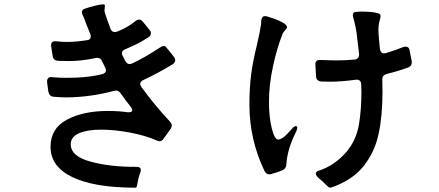

<svg xmlns="http://www.w3.org/2000/svg" viewBox="-20 -827 2040 893"><path d="M795 -547Q795 -536 783 -528Q716 -487 647 -455Q632 -448 632 -437Q632 -430 638 -422Q697 -340 770 -262Q779 -253 779 -243Q779 -236 774 -228Q753 -198 740 -181Q732 -170 722 -170Q718 -170 708 -174Q659 -196 586.5 -210Q514 -224 449 -224Q387 -224 348 -207.5Q309 -191 309 -156Q309 -100 402 -75Q495 -50 616 -51Q635 -51 635 -36Q635 -30 632 -22Q624 -4 619 27Q618 35 616 40.5Q614 46 611 46Q419 46 317 -3Q215 -52 215 -144Q215 -230 291.5 -270.5Q368 -311 482 -311Q529 -311 574 -305H580Q595 -305 595 -315Q595 -322 588 -330Q557 -370 541 -393Q532 -406 520 -406Q517 -406 509 -404Q399 -375 291 -374Q260 -374 230 -377Q210 -378 205 -400L199 -444Q198 -457 204 -463.5Q210 -470 223 -468Q257 -465 290 -465Q322 -465 338 -466Q402 -469 455 -482Q473 -487 473 -500Q473 -503 469 -513Q457 -537 455 -542Q446 -562 425 -557Q357 -543 302 -543Q267 -543 250 -544Q228 -546 225 -566L218 -611Q216 -624 222.5 -630.5Q229 -637 242 -635Q266 -632 291 -632Q335 -632 383 -640Q402 -641 402 -658Q402 -665 400 -669Q383 -709 370 -745L365 -756Q361 -763 361 -770Q361 -783 376 -787Q396 -794 420 -800Q444 -806 458 -807Q468 -807 468 -801Q468 -795 467 -790Q466 -785 466 -780Q466 -772 468 -767Q478 -735 494 -693Q500 -678 514 -678Q521 -678 525 -680Q574 -699 610 -729Q618 -736 627 -736Q637 -736 644 -726Q655 -714 662.5 -704Q670 -694 676 -687Q682 -680 682 -672Q682 -662 671 -654Q657 -645 640 -635Q615 -620 563 -598Q547 -592 547 -579Q547 -573 551 -566L563 -543Q571 -529 582 -529Q588 -529 595 -532Q653 -559 724 -606Q734 -613 742 -613Q749 -613 753 -607Q775 -581 790 -561Q795 -553 795 -547Z M1895 -537Q1895 -519 1878 -513Q1832 -496 1778 -483Q1758 -477 1758 -459L1759 -400Q1759 -289 1741 -204.5Q1723 -120 1671.5 -55Q1620 10 1524 44L1516 46Q1512 46 1507.5 42.5Q1503 39 1497 33Q1478 14 1461 0Q1449 -11 1449 -19Q1449 -30 1465 -34Q1532 -56 1584.5 -113Q1637 -170 1650 -251Q1661 -320 1661 -399Q1661 -422 1660 -434Q1660 -446 1653 -452Q1646 -458 1634 -456Q1565 -447 1516 -447Q1486 -447 1473 -448Q1451 -451 1450 -472L1447 -525Q1445 -548 1467 -548L1507 -547Q1520 -546 1542 -546Q1590 -546 1629 -550Q1652 -553 1650 -577L1641 -653Q1637 -696 1623 -745Q1621 -753 1621 -756Q1621 -772 1638 -772Q1646 -773 1663 -773Q1725 -773 1746 -762Q1750 -759 1750 -752Q1750 -746 1747 -736Q1744 -726 1743 -720Q1740 -707 1740 -685Q1740 -665 1747 -600Q1750 -579 1766 -579Q1772 -579 1775 -580Q1821 -594 1855 -608Q1859 -610 1867 -610Q1882 -610 1885 -593Q1888 -579 1895 -542ZM1337 -227Q1352 -245 1360 -239Q1363 -236 1363 -233Q1363 -228 1357 -214Q1316 -133 1312 -63Q1311 -42 1293 -35Q1268 -24 1239 -17Q1237 -16 1233 -16Q1218 -16 1210 -32Q1140 -178 1140 -341Q1140 -417 1148 -479.5Q1156 -542 1175 -618Q1191 -688 1194 -713L1195 -730Q1197 -752 1212 -752Q1218 -752 1221 -751Q1259 -740 1287 -726.5Q1315 -713 1315 -700Q1315 -695 1306 -686Q1297 -677 1294 -669Q1268 -603 1249.5 -517.5Q1231 -432 1231 -353Q1231 -281 1244.5 -228Q1258 -175 1276 -178Q1290 -181 1302.5 -191.5Q1315 -202 1337 -227Z"/></svg>

Font: Shippori Gochic B2 Bold
Style: Regular
Weight: 700
Designer: FONTDASU
Foundry: FONTDASU / Google Inc. / but / Adobe
Version: Version 1.130